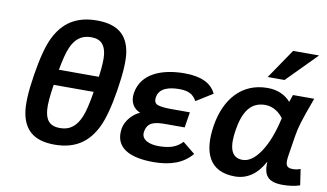

<svg xmlns="http://www.w3.org/2000/svg" viewBox="-78 -936 1912 1121"><g transform="rotate(10 878.5 -375.5)"><path d="M485.5 -420H248.5C259.7 -482 271.5 -527.2 284 -555.5C306.5 -606.6 340.7 -640 402.4 -640C463.7 -640 486.3 -604.5 492.7 -554C496.3 -526 493.9 -481.3 485.5 -420ZM418.5 -742C293.2 -742 218.3 -687.1 171.3 -592.5C147.4 -544.2 127.2 -468.3 110.8 -365C94.5 -262.3 90.8 -186.3 99.7 -137C116.8 -41.6 173.3 15 298.6 15C424 15 498.5 -41.5 545.3 -137.5C569.5 -187.2 589.7 -263 605.8 -365C622.3 -469 626.2 -545.2 617.5 -593.5C600.6 -687.7 542.9 -742 418.5 -742ZM233.9 -328H470.9C459.9 -258 447.9 -207.8 435.1 -177.5C411.9 -122.5 378.2 -86 312.6 -86C247.7 -86 226.7 -123 221.8 -178.5C219 -209.5 223.1 -259.3 233.9 -328Z M898 -82C844.3 -82 793.1 -101.4 800.8 -150C809.7 -206.7 850.5 -216 916.2 -216H1030.2L1044.8 -308H935.8C897.8 -308 870.4 -311 853.7 -317C837 -323 830.5 -337.7 834.2 -361C842.8 -415.5 900.7 -431 961.3 -431C1020 -431 1044.6 -412.8 1064.9 -378L1162.5 -439C1135.8 -497.7 1073.5 -527 975.5 -527C843.6 -527 722.4 -482.3 703.3 -362C694.6 -306.6 721.6 -269.7 759.4 -255C721.2 -240.6 676.8 -194.6 669.1 -146C650 -25.3 751.6 15 884.6 15C988.2 15 1061.4 -12.8 1111.6 -73L1038.9 -132C1004.2 -95.2 962.5 -82 898 -82Z M1656.1 -165 1674.5 -281C1678.5 -306.3 1685 -333.8 1694.1 -363.5C1703.1 -393.2 1720.4 -442.7 1746.1 -512H1620.1L1605.3 -469C1570.7 -507.7 1524.8 -527 1467.5 -527C1313.4 -527 1220.7 -414.6 1195.4 -255C1170.2 -96 1214.9 15 1367.6 15C1440.3 15 1497.9 -24.3 1540.3 -103C1535.6 -22.4 1562.3 15 1651.6 15C1689.6 15 1723.4 10 1753 0L1739 -95C1725.4 -89 1710.3 -86 1693.6 -86C1648.7 -86 1647.9 -113 1656.1 -165ZM1325.9 -252C1342 -353.4 1379.5 -427 1471.6 -427C1520 -427 1558.1 -396.9 1579.1 -367C1560.2 -281 1534.1 -213 1500.8 -163C1467.6 -113 1432.3 -88 1394.9 -88C1318.8 -88 1312.1 -164.8 1325.9 -252ZM1556.4 -590 1730.3 -766H1576.3L1456.4 -590Z"/></g></svg>

Font: Fog Sans
Style: It
Weight: 700
Foundry: Intel Corporation
Version: Version 1.00